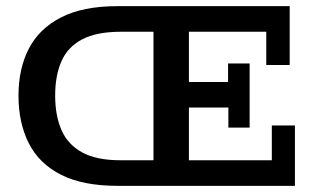

<svg xmlns="http://www.w3.org/2000/svg" viewBox="-20 -603 1014 623"><path d="M361 0Q249 0 178 -36Q107 -72 73.5 -138Q40 -204 40 -293Q40 -380 73.5 -445Q107 -510 178 -546.5Q249 -583 360 -583H920V-392H844V-500H593V-337H720V-397H790V-189H721V-254H593V-83H862V-196H937V0ZM371 -83H478V-500H373Q294 -500 247 -475.5Q200 -451 179.5 -404.5Q159 -358 159 -293Q159 -228 179.5 -181Q200 -134 246.5 -108.5Q293 -83 371 -83Z"/></svg>

Font: Rokkitt SemiBold
Style: Regular
Weight: 600
Designer: Vernon Adams
Foundry: Vernon Adams
Version: Version 3.103